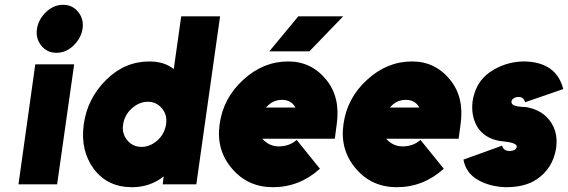

<svg xmlns="http://www.w3.org/2000/svg" viewBox="-20 -768 2367 800"><path d="M57 0H218L289 -500H127ZM324 -648Q330 -688 306 -718Q282 -748 243 -748Q204 -748 172 -718Q140 -687 134 -648Q128 -608 152 -578Q176 -548 215 -548Q255 -548 286 -578Q318 -609 324 -648Z M596 -344Q560 -344 529 -316Q499 -289 493 -250Q487 -212 510 -184Q533 -156 570 -156Q606 -156 637 -184Q652 -198 660.5 -214.5Q669 -231 672 -250Q675 -270 670.5 -286.5Q666 -303 655 -316Q632 -344 596 -344ZM603 -512Q649 -512 683 -494Q689 -491 694 -487.5Q699 -484 704 -480L735 -700H897L798 0H658L662 -33Q657 -29 651 -25Q645 -21 639 -17Q590 12 530 12Q428 12 371 -64Q314 -141 329 -250Q344 -358 423 -436Q500 -512 603 -512Z M1102 -554H1269L1410 -700H1223ZM1375 -190 1383 -250Q1399 -362 1340 -435Q1278 -512 1181 -512Q1077 -512 994 -436Q910 -360 895 -250Q880 -143 947 -65Q1013 12 1117 12Q1228 12 1313 -65L1216 -185Q1186 -158 1141 -158Q1116 -158 1095 -171Q1089 -175 1083.5 -179.5Q1078 -184 1073 -190ZM1155 -352Q1177 -352 1191 -342Q1203 -335 1211 -320H1088Q1099 -332 1111 -340Q1131 -352 1155 -352Z M1891 -190 1899 -250Q1915 -362 1856 -435Q1794 -512 1697 -512Q1593 -512 1510 -436Q1426 -360 1411 -250Q1396 -143 1463 -65Q1529 12 1633 12Q1744 12 1829 -65L1732 -185Q1702 -158 1657 -158Q1632 -158 1611 -171Q1605 -175 1599.5 -179.5Q1594 -184 1589 -190ZM1671 -352Q1693 -352 1707 -342Q1719 -335 1727 -320H1604Q1615 -332 1627 -340Q1647 -352 1671 -352Z M2327 -397Q2312 -454 2272 -482Q2230 -512 2159 -512Q2084 -510 2022 -468Q1961 -426 1949 -345Q1942 -285 1969 -239Q1983 -217 2005.5 -202Q2028 -187 2060 -181Q2063 -180 2067.5 -180Q2072 -180 2077 -179Q2133 -173 2133 -158Q2133 -149 2125 -144Q2117 -139 2102 -139Q2078 -139 2072 -161L1911 -103Q1921 -47 1972 -18Q2021 10 2088 12Q2167 12 2215 -20Q2283 -65 2297 -149Q2309 -231 2255 -283Q2224 -312 2176 -321Q2174 -322 2168 -322Q2162 -322 2151 -323Q2111 -326 2111 -343Q2111 -352 2120 -358Q2129 -364 2141 -364Q2151 -364 2158 -359Q2165 -353 2168 -342Z"/></svg>

Font: Unageo
Style: Black-Italic
Weight: 900
Designer: Richard Sepsi
Foundry: Richard Sepsi
Version: Version 2.000